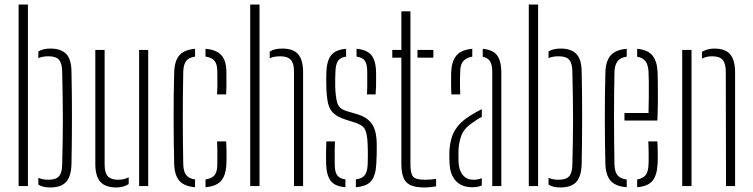

<svg xmlns="http://www.w3.org/2000/svg" viewBox="-20 -820 3318 846"><path d="M62 0V-800H103V0ZM149 -6.5V-36.5Q159 -32 170.2 -30Q181.5 -28 194 -28Q226.5 -28 240 -43.5Q253.5 -59 254 -95Q255.5 -152.5 256.2 -199.5Q257 -246.5 257 -291.8Q257 -337 256.2 -388.2Q255.5 -439.5 254 -505Q253.5 -541 240 -556.5Q226.5 -572 194 -572Q167 -572 149 -564V-593Q159.5 -600 172.8 -603Q186 -606 203 -606Q248 -606 271.2 -582.8Q294.5 -559.5 295 -503Q296 -460.5 296.5 -410Q297 -359.5 297 -305.8Q297 -252 296.5 -198.8Q296 -145.5 295 -97Q293.5 -42.5 271.2 -18.2Q249 6 201 6Q185 6 172 3Q159 0 149 -6.5Z M400 -98V-600H441V-95Q441 -59 455 -43.5Q469 -28 501 -28Q527 -28 547 -39V-9Q524 6 493 6Q444.5 6 422.2 -18.8Q400 -43.5 400 -98ZM593 0V-600H633V0Z M747.5 -98Q746.5 -141 745.8 -190Q745 -239 745 -291.2Q745 -343.5 745.5 -396.8Q746 -450 747.5 -501Q749 -551.5 770.2 -576.2Q791.5 -601 839.5 -605V-570.5Q812.5 -567 800.5 -551.8Q788.5 -536.5 787.5 -504Q786.5 -457.5 786 -407.5Q785.5 -357.5 785.5 -305.2Q785.5 -253 786 -200Q786.5 -147 787.5 -95Q788.5 -63 801 -48Q813.5 -33 839.5 -29.5V5Q791.5 1 770.2 -23.5Q749 -48 747.5 -98ZM885.5 5V-29.5Q912.5 -33 925 -47.8Q937.5 -62.5 937.5 -95Q937.5 -119 937.8 -143Q938 -167 936.5 -197H976.5Q978 -172.5 978.2 -144.2Q978.5 -116 977.5 -98Q975.5 -48 954.5 -23.5Q933.5 1 885.5 5ZM936.5 -404Q937.5 -423 937.8 -440.2Q938 -457.5 937.8 -473.5Q937.5 -489.5 937.5 -505Q937.5 -537.5 925 -552.2Q912.5 -567 885.5 -570.5V-605Q934 -601 955.8 -576.5Q977.5 -552 977.5 -502Q977.5 -479.5 977.8 -455.8Q978 -432 976.5 -404Z M1082.5 0V-800H1123.5V0ZM1275.5 0V-505Q1275.5 -541 1261.2 -556.5Q1247 -572 1214.5 -572Q1188 -572 1168.5 -563.5V-592.5Q1179 -599.5 1192.8 -602.8Q1206.5 -606 1223.5 -606Q1272.5 -606 1294 -580.8Q1315.5 -555.5 1315.5 -503V0Z M1417 -98Q1416.5 -122 1416.5 -143.8Q1416.5 -165.5 1418 -197H1456Q1454.5 -167 1454.8 -140.8Q1455 -114.5 1455 -95Q1455 -63 1465.5 -48Q1476 -33 1502 -29.5V5Q1455 1 1436.8 -23.5Q1418.5 -48 1417 -98ZM1548 5V-29.5Q1575 -33 1587 -48Q1599 -63 1600 -95Q1600.5 -111 1600.8 -126Q1601 -141 1600.8 -155Q1600.5 -169 1600 -182Q1598.5 -228 1589 -248.2Q1579.5 -268.5 1547 -279L1503 -293Q1468.5 -304 1450.8 -319.8Q1433 -335.5 1426.2 -362.2Q1419.5 -389 1418 -433Q1417.5 -456.5 1417.5 -470.8Q1417.5 -485 1418 -502Q1420 -552 1439 -576.5Q1458 -601 1505 -605V-570.5Q1480 -567 1469.5 -552Q1459 -537 1458 -504Q1457.5 -490.5 1457 -471.8Q1456.5 -453 1457 -438Q1458.5 -394.5 1465.8 -367.5Q1473 -340.5 1509 -330L1553 -317Q1599 -303.5 1619.5 -273Q1640 -242.5 1640 -181Q1640 -156.5 1639.8 -139.5Q1639.5 -122.5 1638 -97Q1635.5 -47.5 1616.2 -23.2Q1597 1 1548 5ZM1597 -404Q1598 -423 1598.2 -441.5Q1598.5 -460 1598.2 -476.2Q1598 -492.5 1598 -505Q1598 -537 1587.8 -552Q1577.5 -567 1551 -570.5V-605Q1597 -601 1616.8 -576.5Q1636.5 -552 1637 -500Q1637 -492.5 1637.2 -476Q1637.5 -459.5 1637 -440Q1636.5 -420.5 1635 -404Z M1708.5 -566V-600H1748.5V-770H1788.5V-95Q1788.5 -56 1800 -42Q1811.5 -28 1852.5 -28Q1868.5 -28 1878.2 -29Q1888 -30 1901.5 -32V1Q1889.5 3 1876.8 4.5Q1864 6 1850.5 6Q1792 6 1770.2 -17.2Q1748.5 -40.5 1748.5 -99V-566ZM1819.5 -566V-600H1889.5V-566Z M1961 -97Q1960.5 -112 1960 -123.8Q1959.5 -135.5 1960 -151Q1961.5 -184 1969.8 -212Q1978 -240 1997.5 -264.5Q2017 -289 2053 -311Q2063.5 -318 2076.5 -325.2Q2089.5 -332.5 2103 -339V-305Q2092.5 -300 2081 -292.5Q2069.5 -285 2056 -275Q2023 -252 2011.5 -218.8Q2000 -185.5 2000 -150Q2000 -136 2000.2 -122.5Q2000.5 -109 2001 -99Q2003.5 -67 2020.5 -47.5Q2037.5 -28 2066 -28Q2087.5 -28 2103 -35V-3Q2085.5 5 2062 5Q2015 5 1989.5 -21.8Q1964 -48.5 1961 -97ZM1969 -404Q1967.5 -433.5 1967.5 -457.2Q1967.5 -481 1968 -502Q1970 -550 1991 -575.2Q2012 -600.5 2061 -605V-570.5Q2038 -567 2023.5 -553Q2009 -539 2008 -509Q2007 -489 2006.8 -469.8Q2006.5 -450.5 2007 -433.8Q2007.5 -417 2008 -404ZM2149 0V-504Q2149 -533.5 2139.8 -549.2Q2130.5 -565 2107 -570V-605Q2153.5 -600.5 2171.2 -575Q2189 -549.5 2189 -499V0Z M2310 0V-800H2351V0ZM2397 -6.5V-36.5Q2407 -32 2418.2 -30Q2429.5 -28 2442 -28Q2474.5 -28 2488 -43.5Q2501.5 -59 2502 -95Q2503.5 -152.5 2504.2 -199.5Q2505 -246.5 2505 -291.8Q2505 -337 2504.2 -388.2Q2503.5 -439.5 2502 -505Q2501.5 -541 2488 -556.5Q2474.5 -572 2442 -572Q2415 -572 2397 -564V-593Q2407.5 -600 2420.8 -603Q2434 -606 2451 -606Q2496 -606 2519.2 -582.8Q2542.5 -559.5 2543 -503Q2544 -460.5 2544.5 -410Q2545 -359.5 2545 -305.8Q2545 -252 2544.5 -198.8Q2544 -145.5 2543 -97Q2541.5 -42.5 2519.2 -18.2Q2497 6 2449 6Q2433 6 2420 3Q2407 0 2397 -6.5Z M2647.5 -98Q2646.5 -141 2645.8 -190Q2645 -239 2645 -291.2Q2645 -343.5 2645.5 -396.8Q2646 -450 2647.5 -501Q2649 -551.5 2671 -576.2Q2693 -601 2741.5 -605V-570.5Q2712.5 -566 2700.5 -549.2Q2688.5 -532.5 2687.5 -504Q2686.5 -458 2686 -408Q2685.5 -358 2685.5 -305.8Q2685.5 -253.5 2686 -200.5Q2686.5 -147.5 2687.5 -95Q2688.5 -62.5 2701.2 -47.5Q2714 -32.5 2741.5 -29V5Q2692 1 2670.5 -23.5Q2649 -48 2647.5 -98ZM2787.5 5V-29.5Q2813 -33.5 2824.8 -48.5Q2836.5 -63.5 2837.5 -95Q2838.5 -110 2838.2 -139.8Q2838 -169.5 2836.5 -197H2876.5Q2878 -174 2878.2 -144Q2878.5 -114 2877.5 -98Q2875 -48 2855.2 -23.5Q2835.5 1 2787.5 5ZM2731.5 -289V-322H2837.5Q2838.5 -357.5 2838.8 -394.8Q2839 -432 2838.8 -461.8Q2838.5 -491.5 2837.5 -504Q2836 -535.5 2823.5 -551Q2811 -566.5 2787.5 -570V-605Q2835 -600.5 2855.2 -575Q2875.5 -549.5 2877.5 -502Q2878 -491 2878.5 -456.2Q2879 -421.5 2878.8 -376.2Q2878.5 -331 2876.5 -289Z M2986 0V-600H3027V0ZM3179 0 3178 -505Q3177.5 -541 3164 -556.5Q3150.5 -572 3118 -572Q3105.5 -572 3094.2 -569.5Q3083 -567 3073 -561.5V-591.5Q3084.5 -598.5 3098 -602.2Q3111.5 -606 3127 -606Q3176 -606 3197.2 -580.8Q3218.5 -555.5 3219 -503V0Z"/></svg>

Font: Big Shoulders Stencil Text Thin
Style: Regular
Weight: 100
Designer: Patric King
Foundry: XO Type Co
Version: Version 2.001